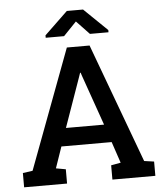

<svg xmlns="http://www.w3.org/2000/svg" viewBox="-60 -954 862 1007"><g transform="rotate(-5 371.5 -451.0)"><path d="M25.9 0V-75.2L77.6 -82.5L313 -710.9H432.6L665 -82.5L716.8 -75.2V0H490.7V-75.2L541.5 -84.5L503.9 -196.3H239.3L200.7 -84.5L252 -75.2V0ZM271.5 -291H472.2L379.9 -553.7L373.5 -572.8H370.6L363.8 -552.7ZM207 -771.5V-784.2L329.6 -901.9H415L537.6 -783.2V-771.5H439.9L372.1 -842.8L303.7 -771.5Z"/></g></svg>

Font: Roboto Slab Medium
Style: Regular
Weight: 500
Designer: Google
Version: Version 2.001; ttfautohint (v1.8.3)